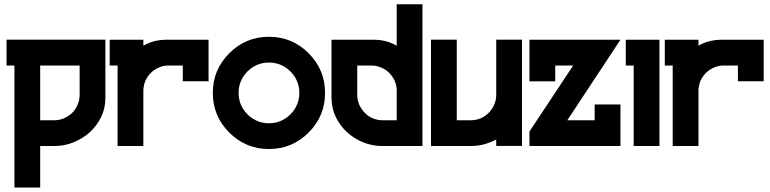

<svg xmlns="http://www.w3.org/2000/svg" viewBox="-20 -667 3518 877"><path d="M461.4 -218.8Q461.4 -172.9 442.4 -133.3Q424.3 -94.7 390.6 -63.5Q359.4 -34.7 316.4 -17.1Q274.9 0 227.5 0H163.6V189.5H45.9V-367.7H9.8V-485.8H461.4ZM334.5 -189Q343.8 -209.5 343.8 -233.9V-367.7H163.6V-117.7H227.5Q252.4 -117.7 272.9 -127Q293.9 -136.2 310.1 -151.9Q326.2 -168 334.5 -189Z M932.6 -485.4V-295.9H814.9V-367.7H746.6Q724.6 -367.2 705.6 -358.4Q684.6 -349.6 668.9 -334Q652.3 -316.9 643.6 -296.9Q636.2 -277.8 634.8 -256.8V0H517.1V-367.7H481V-485.4H634.8V-458.5Q637.7 -460 643.1 -462.6Q648.4 -465.3 649.9 -466.3Q688.5 -484.4 732.9 -485.4Z M1027.3 -423.8Q1102.5 -499 1208.5 -499Q1314.5 -499 1389.6 -423.8Q1464.8 -348.6 1464.8 -242.7Q1464.8 -136.7 1389.6 -61.5Q1314.5 13.7 1208.5 13.7Q1102.5 13.7 1027.3 -61.5Q952.1 -136.7 952.1 -242.7Q952.1 -348.6 1027.3 -423.8ZM1110.4 -340.8Q1069.8 -299.3 1069.8 -242.7Q1069.8 -186 1110.4 -144.5Q1151.9 -104 1208.5 -104Q1265.1 -104 1306.6 -144.5Q1347.2 -186 1347.2 -242.7Q1347.2 -299.3 1306.6 -340.8Q1265.1 -381.3 1208.5 -381.3Q1151.9 -381.3 1110.4 -340.8Z M1792 -647.5H1909.7V0H1728Q1680.7 0 1639.6 -16.6Q1598.6 -32.7 1564.9 -63.5Q1533.2 -92.3 1513.7 -132.8Q1495.1 -170.4 1494.1 -218.8V-485.4H1690.9Q1736.3 -485.4 1776.9 -466.3Q1784.7 -462.4 1792 -458ZM1728 -117.7H1792V-255.9Q1791.5 -276.9 1783.2 -296.9Q1773.4 -318.4 1757.8 -334Q1742.2 -349.6 1721.2 -358.4Q1700.7 -367.7 1675.8 -367.7H1611.8V-229.5Q1612.3 -209.5 1621.1 -188.5Q1630.9 -167 1646 -151.9Q1661.1 -135.7 1683.1 -126.5Q1704.1 -117.7 1728 -117.7Z M1948.7 0V-485.8H2066.4V-117.7H2130.4Q2153.8 -117.7 2175.8 -126.5Q2197.3 -136.7 2212.4 -151.9Q2229 -168.5 2237.3 -189Q2245.6 -207.5 2246.6 -229.5V-485.8H2364.3V-0.5H2246.6V-29.8Q2232.4 -22 2218.8 -17.1Q2178.2 0 2130.4 0Z M2696.3 -117.7V-189.9H2814V0H2398.4V-66.4L2598.1 -367.7H2516.1V-295.4H2398.4V-485.4H2814L2571.3 -117.7Z M2992.2 -485.4V0H2874.5V-367.7H2838.4V-485.4Z M3468.3 -485.4V-295.9H3350.6V-367.7H3282.2Q3260.3 -367.2 3241.2 -358.4Q3220.2 -349.6 3204.6 -334Q3188 -316.9 3179.2 -296.9Q3171.9 -277.8 3170.4 -256.8V0H3052.7V-367.7H3016.6V-485.4H3170.4V-458.5Q3173.3 -460 3178.7 -462.6Q3184.1 -465.3 3185.5 -466.3Q3224.1 -484.4 3268.6 -485.4Z"/></svg>

Font: Sangha Kali
Style: Regular
Weight: 400
Designer: Seslavinskaya Anna
Foundry: Popkern
Version: Version 2.000;PS 002.000;hotconv 1.0.88;makeotf.lib2.5.64775